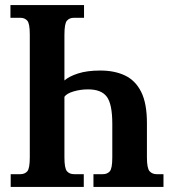

<svg xmlns="http://www.w3.org/2000/svg" viewBox="-20 -734 679 754"><path d="M22 0V-50H60Q77 -50 87 -61Q97 -72 97 -116V-599Q97 -642 87 -653Q77 -664 61 -664H21V-714H310V-664H269Q253 -664 243 -653Q233 -642 233 -597V-418Q251 -434 286.5 -445.5Q322 -457 374 -457Q430 -457 471 -437.5Q512 -418 534.5 -373Q557 -328 557 -251V-116Q557 -73 567.5 -61.5Q578 -50 595 -50H622V0H347V-50H384Q401 -50 411 -61Q421 -72 421 -116V-248Q421 -325 399.5 -354Q378 -383 326 -383Q296 -383 269 -375Q242 -367 233 -354V-116Q233 -73 243 -61.5Q253 -50 271 -50H309V0Z"/></svg>

Font: Noto Serif ExtraCondensed
Style: Bold
Weight: 700
Width: 2
Designer: Monotype Design Team
Foundry: Monotype Imaging Inc.
Version: Version 2.014; ttfautohint (v1.8.4.7-5d5b)